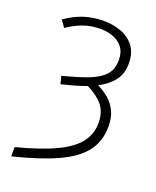

<svg xmlns="http://www.w3.org/2000/svg" viewBox="-163 -818 886 1092"><g transform="rotate(20 279.5 -272.0)"><path d="M41 124Q191 85 279 42.5Q367 0 405 -51.5Q443 -103 443 -167Q443 -234 409 -274.5Q375 -315 314 -345Q280 -332 242 -321.5Q204 -311 164 -301L152 -348Q243 -371 304.5 -394.5Q366 -418 397.5 -452Q429 -486 429 -543Q429 -590 407 -619Q385 -648 349.5 -661.5Q314 -675 273 -675Q213 -675 165 -657Q117 -639 74 -609L45 -650Q97 -687 152.5 -705.5Q208 -724 274 -724Q330 -724 379 -706Q428 -688 458.5 -648.5Q489 -609 489 -544Q489 -480 455.5 -438.5Q422 -397 367 -369Q404 -351 435 -325Q466 -299 484.5 -260.5Q503 -222 503 -168Q503 -80 455.5 -17Q408 46 306 93Q204 140 41 180Z"/></g></svg>

Font: Noto Sans Light
Style: Regular
Weight: 300
Designer: Monotype Design Team
Foundry: Monotype Imaging Inc.
Version: Version 2.007